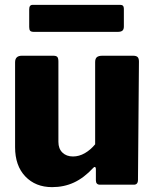

<svg xmlns="http://www.w3.org/2000/svg" viewBox="-20 -759 637 789"><path d="M371 -166V-504Q371 -518 378 -524Q385 -530 401 -530H527Q540 -530 545.5 -524.5Q551 -519 551 -506L547 -20Q547 0 530 0H391Q374 0 374 -18V-65Q374 -71 370.5 -72.5Q367 -74 363 -69Q325 -28 284 -9Q243 10 194 10Q126 10 84 -34Q42 -78 42 -154V-503Q42 -530 70 -530H199Q211 -530 215.5 -525Q220 -520 220 -506V-176Q220 -148 236.5 -132Q253 -116 280 -116Q305 -116 328.5 -129.5Q352 -143 371 -166ZM489 -650Q489 -638 483 -633Q477 -628 463 -628H120Q108 -628 104 -632.5Q100 -637 100 -648V-721Q100 -739 114 -739H475Q489 -739 489 -723Z"/></svg>

Font: Libre Franklin ExtraBold
Style: Regular
Weight: 800
Designer: Pablo Impallari, Rodrigo Fuenzalida
Foundry: Impallari Type
Version: Version 1.002; ttfautohint (v1.5)